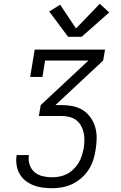

<svg xmlns="http://www.w3.org/2000/svg" viewBox="-20 -998 640 1018"><path d="M256 0Q230 0 204.5 -3.5Q179 -7 156.5 -16Q134 -25 115 -40Q96 -55 84 -76Q72 -97 68 -122.5Q64 -148 68 -173Q69 -174 69 -175Q69 -176 69 -176H134Q134 -176 133.5 -175.5Q133 -175 133 -174Q129 -149 137 -125Q145 -101 163 -85.5Q181 -70 205.5 -64Q230 -58 256 -58Q276 -58 296.5 -62Q317 -66 336 -76Q355 -86 370.5 -101.5Q386 -117 397 -135Q408 -153 414 -173Q420 -193 424 -213Q427 -234 427.5 -255Q428 -276 423.5 -295.5Q419 -315 409 -332.5Q399 -350 383.5 -361.5Q368 -373 348 -378Q328 -383 307 -383H186L196 -441L449 -677H219L205 -590H140L164 -735H537L527 -677L274 -441H307Q337 -441 366.5 -435Q396 -429 420 -413.5Q444 -398 460.5 -374.5Q477 -351 485 -323Q493 -295 492.5 -264.5Q492 -234 487 -204Q483 -177 474.5 -150Q466 -123 450 -98.5Q434 -74 412 -54.5Q390 -35 364 -22.5Q338 -10 310.5 -5Q283 0 256 0ZM341 -803 241 -937 299 -973 383 -847 509 -978 559 -932 413 -803Z"/></svg>

Font: Iosevka Curly Slab LtExObl
Style: Regular
Weight: 300
Width: 7
Italic angle: -9°
Monospace: yes
Designer: Belleve Invis
Foundry: Belleve Invis
Version: Version 11.1.0; ttfautohint (v1.8.3)